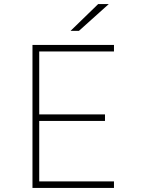

<svg xmlns="http://www.w3.org/2000/svg" viewBox="-20 -920 690 940"><path d="M139 0V-700H538V-668H172V-360H494V-328H172V-32H538V0ZM366.5 -769H325.5L460.5 -900H512.5Z"/></svg>

Font: Trispace Thin
Style: Regular
Weight: 100
Designer: Tyler Finck
Foundry: Etcetera Type Company
Version: Version 1.210